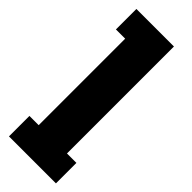

<svg xmlns="http://www.w3.org/2000/svg" viewBox="-250 -775 799 799"><g transform="rotate(45 150.0 -375.0)"><path d="M12 0V-120.5H66.5V-629.5H12V-750H233V-120.5H288.5V0Z"/></g></svg>

Font: Trispace Condensed
Style: Bold
Weight: 700
Width: 3
Designer: Tyler Finck
Foundry: Etcetera Type Company
Version: Version 1.210; ttfautohint (v1.8.3)